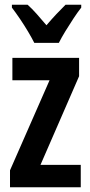

<svg xmlns="http://www.w3.org/2000/svg" viewBox="-20 -786 379 806"><path d="M319 0H22V-71L188 -449H32V-543H312V-466L150 -94H319ZM124 -606Q114 -626 98 -653Q82 -680 64 -706.5Q46 -733 30 -754V-766H96Q114 -750 134 -727.5Q154 -705 175 -680Q199 -708 216.5 -726.5Q234 -745 255 -766H321V-754Q306 -735 288.5 -708.5Q271 -682 254.5 -655Q238 -628 227 -606Z"/></svg>

Font: Noto Sans ExtraCondensed SemiBold
Style: Regular
Weight: 600
Width: 2
Designer: Monotype Design Team
Foundry: Monotype Imaging Inc.
Version: Version 2.013; ttfautohint (v1.8.4.7-5d5b)